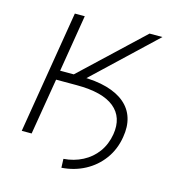

<svg xmlns="http://www.w3.org/2000/svg" viewBox="-100 -629 752 823"><g transform="rotate(15 276.5 -217.5)"><path d="M109.9 -250 116.7 -290.5H225.6Q293 -290.5 342 -276.6Q391.1 -262.7 422.1 -236.3Q453.1 -210 464.8 -172.1Q476.6 -134.3 468.3 -86.4Q459 -29.8 427.7 12.7Q396.5 55.2 349.6 80.1Q302.7 105 246.6 108.9L245.1 69.8Q291 66.4 329.1 46.6Q367.2 26.9 392.1 -7.1Q417 -41 424.8 -87.4Q437.5 -165 385.5 -207.5Q333.5 -250 218.8 -250ZM41.5 0 131.3 -544.4H175.3L133.8 -291.5H194.3L462.9 -544.4H520L208.5 -250H127L85.4 0Z"/></g></svg>

Font: Inter 17pt ExtraLight
Style: Italic
Weight: 250
Italic angle: -9.3988°
Version: Version 4.001;git-66647c0bb